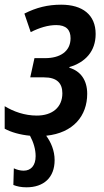

<svg xmlns="http://www.w3.org/2000/svg" viewBox="-26 -571 445 819"><path d="M87 228C160 228 207 187 207 112C207 71 191 35 171 8C287 -4 346 -77 346 -171C346 -230 317 -268 270 -282V-285C338 -305 382 -352 382 -426C382 -508 326 -551 235 -551C178 -551 129 -539 78 -513L105 -434C143 -453 179 -464 214 -464C256 -464 275 -444 275 -408C275 -350 228 -323 167 -323H121L103 -241H162C217 -241 240 -216 240 -173C240 -113 197 -78 131 -78C79 -78 32 -95 -6 -118V-22C21 -7 60 4 102 8C117 36 126 66 126 95C126 135 106 157 75 157C60 157 46 153 33 147L31 218C46 224 64 228 87 228Z"/></svg>

Font: Noto Sans Display SemiCondensed Medium
Style: Italic
Weight: 500
Width: 4
Italic angle: -12°
Designer: Monotype Design Team
Foundry: Monotype Imaging Inc.
Version: Version 1.900